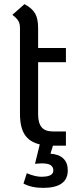

<svg xmlns="http://www.w3.org/2000/svg" viewBox="-20 -703 377 932"><path d="M309 124Q309 209 189 209Q133 209 94 188L110 138Q152 155 180 155Q210 155 224.5 147.5Q239 140 239 124Q239 109 227 99.5Q215 90 182 90Q174 90 150 92L173 -2Q123 -14 100 -49.5Q77 -85 77 -149V-567Q77 -588 69 -601.5Q61 -615 40 -631L99 -683Q136 -663 150.5 -637.5Q165 -612 165 -567V-470H300V-401H165V-149Q165 -106 182 -85.5Q199 -65 236 -65H300V4H237L225 43Q267 46 288 67Q309 88 309 124Z"/></svg>

Font: KoHo Medium
Style: Regular
Weight: 500
Version: Version 1.000; ttfautohint (v1.6)